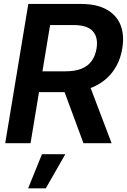

<svg xmlns="http://www.w3.org/2000/svg" viewBox="-20 -748 663 1003"><path d="M7.3 0 127.9 -727.5H401.4Q484.9 -727.5 537.1 -698.2Q589.4 -668.9 609.9 -616.7Q630.4 -564.5 618.7 -494.6Q607.4 -425.3 569.1 -373.8Q530.8 -322.3 468.8 -294.4Q406.7 -266.6 322.3 -266.6H127.9L147.5 -375.5H323.2Q372.6 -375.5 406 -389.2Q439.5 -402.8 458.7 -429.4Q478 -456.1 484.4 -494.6Q493.7 -552.7 464.8 -585Q436 -617.2 362.8 -617.2H241.7L139.6 0ZM416 0 293.9 -330.1H437.5L563 0ZM127 235.8 199.2 57.6H321.3L219.2 235.8Z"/></svg>

Font: Inter Tight SemiBold
Style: Italic
Weight: 600
Italic angle: -9.39999°
Designer: Rasmus Andersson
Foundry: rsms
Version: Version 3.004